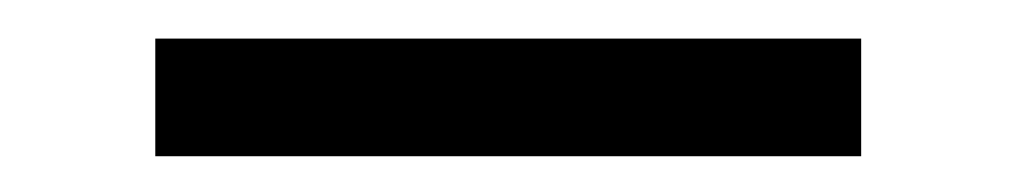

<svg xmlns="http://www.w3.org/2000/svg" viewBox="-20 -708 540 102"><path d="M437.5 -625V-687.5H62.5V-625Z"/></svg>

Font: Unifont
Style: Regular
Weight: 500
Version: Version 15.1.04